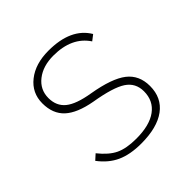

<svg xmlns="http://www.w3.org/2000/svg" viewBox="-137 -593 716 716"><g transform="rotate(-45 221.0 -235.0)"><path d="M48 -66 69 -85Q100 -46 131.5 -31Q163 -16 215 -16Q285 -16 322.5 -43.5Q360 -71 360 -121Q360 -165 324.5 -188.5Q289 -212 199 -227Q127 -240 93.5 -271Q60 -302 60 -357Q60 -412 103 -446Q146 -480 215 -480Q333 -480 377 -406L355 -389Q312 -454 215 -454Q160 -454 125 -426.5Q90 -399 90 -355Q90 -313 119 -289.5Q148 -266 215 -255Q309 -239 349.5 -207.5Q390 -176 390 -119Q390 -57 344.5 -23.5Q299 10 215 10Q157 10 117.5 -8Q78 -26 48 -66Z"/></g></svg>

Font: KoHo ExtraLight
Style: Regular
Weight: 275
Version: Version 1.000; ttfautohint (v1.6)